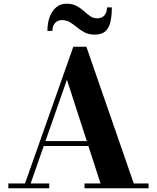

<svg xmlns="http://www.w3.org/2000/svg" viewBox="-20 -1017 847 1037"><path d="M205.5 -228.5V-255H522V-228.5ZM446.5 -764.5 702.5 -26H782.5V0H436.5V-26H523L341.5 -586.5L145.5 -26H246V0H25V-26H115L376 -764.5ZM491 -830Q459.5 -830 437 -842Q414.5 -854 395.8 -869.5Q377 -885 358 -896.8Q339 -908.5 315 -908.5Q292 -908.5 277.5 -893.2Q263 -878 263 -850H236Q236 -892.5 248.5 -925.8Q261 -959 284 -978Q307 -997 339 -997Q371.5 -997 393.5 -985Q415.5 -973 432.8 -957.5Q450 -942 466.8 -930Q483.5 -918 505 -918Q529.5 -918 543.8 -933.8Q558 -949.5 558 -977H584Q584 -930 576 -897Q568 -864 548 -847Q528 -830 491 -830Z"/></svg>

Font: Bodoni Moda SC 9pt
Style: Bold
Weight: 700
Designer: Owen Earl
Foundry: indestructible type
Version: Version 2.005